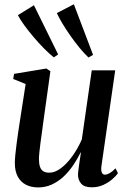

<svg xmlns="http://www.w3.org/2000/svg" viewBox="-20 -848 588 880"><path d="M155 11Q122.5 11 98.5 -1.5Q74.5 -14 61.2 -39Q48 -64 48 -100.5Q48 -115 50.2 -138.5Q52.5 -162 56 -188.5Q59.5 -215 63 -239.2Q66.5 -263.5 69 -279L97.5 -463L40.5 -486L44.5 -509.5L192.5 -534L211 -521.5L177.5 -281.5Q175.5 -263 172 -239.8Q168.5 -216.5 165.5 -193.2Q162.5 -170 160.5 -150.2Q158.5 -130.5 158.5 -119.5Q158.5 -97 163.5 -83Q168.5 -69 179 -62.8Q189.5 -56.5 206 -56.5Q232 -56.5 259.5 -77.2Q287 -98 312 -132.8Q337 -167.5 355 -209L400.5 -525.5H508L444.5 -84Q442.5 -66.5 446.8 -57Q451 -47.5 461 -47.5Q470.5 -47.5 482.8 -54.5Q495 -61.5 509.5 -76.5L520.5 -54.5Q512 -41.5 494.2 -26.2Q476.5 -11 452.8 -0.2Q429 10.5 401 10.5Q366 10.5 351.5 -7Q337 -24.5 337.5 -49Q337.5 -52.5 338.8 -64Q340 -75.5 342.2 -90.8Q344.5 -106 346.8 -121.5Q349 -137 351 -148.5L349.5 -149Q334 -117.5 314 -88.5Q294 -59.5 269.8 -37.2Q245.5 -15 216.8 -2Q188 11 155 11ZM226.5 -585Q205.5 -602 181.2 -626.5Q157 -651 133.8 -678.5Q110.5 -706 91.5 -732Q72.5 -758 62 -778.5L135.5 -824L246.5 -598.5ZM385.5 -584.5Q366 -603 344.5 -629Q323 -655 302.8 -684Q282.5 -713 266.2 -740Q250 -767 240.5 -788L318.5 -828.5L406.5 -596.5Z"/></svg>

Font: Merriweather 96pt Medium
Style: Italic
Weight: 500
Italic angle: -7.8°
Version: Version 2.101